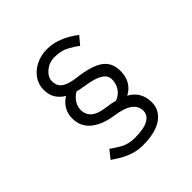

<svg xmlns="http://www.w3.org/2000/svg" viewBox="-182 -815 963 963"><g transform="rotate(-45 300.0 -333.0)"><path d="M416 -336Q416 -365 386 -383Q356 -401 291 -410Q267 -414 247 -419Q224 -406 210 -384Q196 -362 196 -339Q196 -270 291 -258Q327 -254 355 -246Q386 -259 401 -283Q416 -307 416 -336ZM125 -55 160 -99Q180 -84 212 -65.5Q244 -47 291 -47Q354 -47 385 -64.5Q416 -82 416 -113Q416 -148 386 -169.5Q356 -191 291 -200Q219 -211 177.5 -246Q136 -281 136 -339Q136 -372 151.5 -398Q167 -424 194 -440Q166 -457 151 -481.5Q136 -506 136 -542Q136 -578 156.5 -608Q177 -638 212.5 -656Q248 -674 291 -674Q328 -674 360 -663Q392 -652 417 -637Q442 -622 457 -610L422 -568Q402 -583 370 -601Q338 -619 291 -619Q252 -619 224 -595Q196 -571 196 -542Q196 -507 220.5 -490.5Q245 -474 291 -468Q388 -457 432 -427Q476 -397 476 -336Q476 -258 412 -224Q476 -189 476 -113Q476 -59 429.5 -25.5Q383 8 291 8Q254 8 222.5 -3Q191 -14 166 -29Q141 -44 125 -55Z"/></g></svg>

Font: Epunda Sans Light
Style: Regular
Weight: 300
Designer: Simon Atzbach
Foundry: typofactur
Version: Version 2.204; ttfautohint (v1.8.4.7-5d5b)